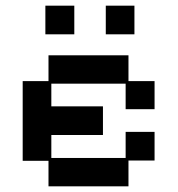

<svg xmlns="http://www.w3.org/2000/svg" viewBox="-20 -645 626 677"><path d="M151 12V-78H60V-359H151V-450H433V-359H525V-260H423V-350H161V-270H343V-169H161V-88H423V-180H525V-79H433V12ZM140 -524V-625H242V-524ZM353 -524V-625H454V-524Z"/></svg>

Font: Pixelify Sans
Style: Regular
Weight: 400
Designer: Stefie Justprince
Foundry: Typecalism Foundryline
Version: Version 1.000;February 13, 2025;FontCreator 15.0.0.3015 64-b